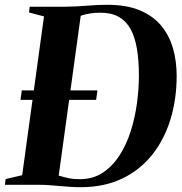

<svg xmlns="http://www.w3.org/2000/svg" viewBox="-38 -771 759 801"><path d="M86 -743H233.5Q280 -743.5 324.2 -747.2Q368.5 -751 409.5 -751Q490 -751 545.5 -727.8Q601 -704.5 634.8 -663.5Q668.5 -622.5 683.8 -569Q699 -515.5 699 -454.5Q699 -359 673.8 -275Q648.5 -191 598 -126.8Q547.5 -62.5 472.2 -26.2Q397 10 297.5 10Q276.5 10 254.5 8.5Q232.5 7 210.5 5Q188.5 3 167.5 1.5Q146.5 0 127 0H-17.5L-14.5 -24L54.5 -40L145.5 -702.5L83 -719ZM204 -17 172 -46.5Q194 -42.5 211.2 -37.2Q228.5 -32 248 -27.8Q267.5 -23.5 295 -23.5Q349.5 -23.5 390.2 -50.2Q431 -77 460 -121.8Q489 -166.5 507 -222.8Q525 -279 533.2 -339.2Q541.5 -399.5 541.5 -455.5Q541.5 -519.5 533 -568.8Q524.5 -618 506 -651Q487.5 -684 456.8 -701Q426 -718 381 -718Q357 -718 338.5 -715Q320 -712 306.8 -707.8Q293.5 -703.5 284.5 -700L301.5 -725ZM47.5 -354.5 53 -394H368.5L363 -354.5Z"/></svg>

Font: Merriweather 120pt
Style: Bold Italic
Weight: 700
Italic angle: -7.8°
Version: Version 2.101